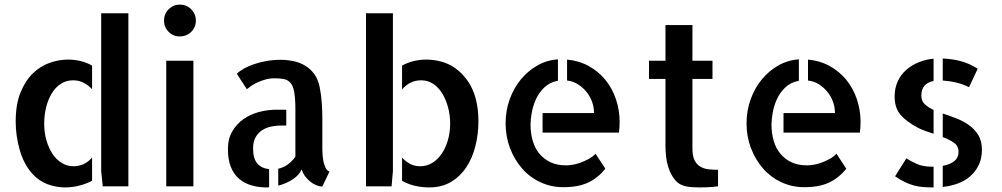

<svg xmlns="http://www.w3.org/2000/svg" viewBox="-20 -817 4395 842"><path d="M543 -758.8V0H430.7L423.8 -65.4V-758.8ZM48.8 -283.2Q48.8 -359.4 69.8 -411.1Q90.8 -462.9 124 -495.1Q157.2 -527.3 197.8 -541.5Q238.3 -555.7 277.3 -555.7Q307.6 -555.7 335 -548.8Q362.3 -542 383.8 -529.3V-425.8Q367.2 -443.4 346.7 -454.1Q326.2 -464.8 300.8 -464.8Q270.5 -464.8 247.1 -449.7Q223.6 -434.6 207.5 -408.2Q191.4 -381.8 182.6 -347.7Q173.8 -313.5 173.8 -274.4Q173.8 -235.4 183.6 -201.7Q193.4 -168 210 -142.6Q226.6 -117.2 250.5 -102.5Q274.4 -87.9 302.7 -87.9Q350.6 -87.9 383.8 -126V-24.4Q360.4 -11.7 329.6 -3.4Q298.8 4.9 264.6 4.9Q225.6 4.9 188 -9.3Q150.4 -23.4 121.1 -55.7Q84 -97.7 66.4 -159.7Q48.8 -221.7 48.8 -283.2Z M828.1 -550.8H709V0H828.1ZM838.9 -726.6Q838.9 -697.3 818.4 -677.2Q797.9 -657.2 768.6 -657.2Q739.3 -657.2 719.2 -677.7Q699.2 -698.2 699.2 -726.6Q699.2 -755.9 719.7 -776.4Q740.2 -796.9 768.6 -796.9Q797.9 -796.9 818.4 -776.4Q838.9 -755.9 838.9 -726.6Z M1089.8 -166Q1089.8 -122.1 1107.9 -100.6Q1126 -79.1 1160.2 -75.2V3.9Q1156.2 4.9 1147.5 4.9Q1114.3 4.9 1083.5 -3.9Q1052.7 -12.7 1029.3 -32.2Q1005.9 -51.8 992.7 -84Q979.5 -116.2 979.5 -163.1Q979.5 -208 998.5 -240.7Q1017.6 -273.4 1047.4 -294.4Q1077.1 -315.4 1115.2 -325.7Q1153.3 -335.9 1192.4 -335.9H1235.4V-266.6H1213.9Q1194.3 -266.6 1172.9 -262.7Q1151.4 -258.8 1132.8 -248Q1114.3 -237.3 1102.1 -217.3Q1089.8 -197.3 1089.8 -166ZM1393.6 -163.1Q1393.6 -155.3 1394.5 -140.1Q1395.5 -125 1398.4 -109.4Q1401.4 -93.8 1407.7 -81.1Q1414.1 -68.4 1424.8 -64.5L1393.6 1Q1380.9 1 1366.7 -4.9Q1352.5 -10.7 1339.4 -21.5Q1326.2 -32.2 1316.9 -45.4Q1307.6 -58.6 1302.7 -74.2Q1293 -49.8 1264.2 -30.8Q1235.4 -11.7 1200.2 -2.9V-77.1Q1223.6 -82 1242.7 -96.2Q1261.7 -110.4 1275.4 -129.9V-335.9Q1275.4 -383.8 1270.5 -412.1Q1265.6 -440.4 1253.9 -453.6Q1242.2 -466.8 1225.1 -470.2Q1208 -473.6 1184.6 -473.6Q1163.1 -473.6 1144 -468.3Q1125 -462.9 1108.9 -455.6Q1092.8 -448.2 1080.6 -439.5Q1068.4 -430.7 1062.5 -425.8L1018.6 -493.2Q1028.3 -503.9 1047.9 -515.1Q1067.4 -526.4 1092.8 -535.2Q1118.2 -543.9 1147.9 -549.3Q1177.7 -554.7 1210 -554.7Q1239.3 -554.7 1267.1 -548.8Q1294.9 -543 1317.9 -529.3Q1340.8 -515.6 1357.9 -492.7Q1375 -469.7 1381.8 -435.5Q1388.7 -401.4 1391.1 -366.7Q1393.6 -332 1393.6 -297.9V-170.9Z M1585 -758.8H1703.1V-65.4Q1702.1 -51.8 1700.2 -34.2Q1698.2 -16.6 1697.3 0H1585ZM2066.4 -383.8Q2078.1 -338.9 2078.1 -285.2Q2078.1 -229.5 2064.9 -176.8Q2051.8 -124 2024.9 -83.5Q1998 -43 1957.5 -19Q1917 4.9 1862.3 4.9Q1828.1 4.9 1796.9 -2.9Q1765.6 -10.7 1743.2 -24.4V-126Q1757.8 -109.4 1777.8 -98.6Q1797.9 -87.9 1822.3 -87.9Q1851.6 -87.9 1875.5 -102.5Q1899.4 -117.2 1916.5 -142.1Q1933.6 -167 1943.8 -201.2Q1954.1 -235.4 1954.1 -274.4Q1954.1 -312.5 1944.8 -346.7Q1935.5 -380.9 1919.4 -407.2Q1903.3 -433.6 1879.9 -449.2Q1856.4 -464.8 1827.1 -464.8Q1801.8 -464.8 1780.8 -454.6Q1759.8 -444.3 1743.2 -424.8V-529.3Q1765.6 -542 1793 -548.8Q1820.3 -555.7 1849.6 -555.7Q1881.8 -555.7 1915 -546.9Q1948.2 -538.1 1977.1 -517.6Q2005.9 -497.1 2029.8 -463.9Q2053.7 -430.7 2066.4 -383.8Z M2466.8 -555.7Q2519.5 -550.8 2562 -527.3Q2604.5 -503.9 2634.8 -466.8Q2665 -429.7 2681.2 -381.8Q2697.3 -334 2697.3 -282.2Q2697.3 -258.8 2694.3 -235.4H2359.4V-321.3H2585Q2585 -346.7 2576.7 -370.1Q2568.4 -393.6 2552.2 -413.6Q2536.1 -433.6 2514.6 -447.3Q2493.2 -460.9 2466.8 -463.9ZM2462.9 -91.8Q2473.6 -91.8 2489.7 -94.2Q2505.9 -96.7 2523.9 -103Q2542 -109.4 2560.1 -119.1Q2578.1 -128.9 2591.8 -142.6L2634.8 -77.1Q2602.5 -37.1 2559.6 -16.6Q2516.6 3.9 2450.2 3.9Q2396.5 3.9 2349.6 -18.1Q2302.7 -40 2269.5 -78.1Q2236.3 -116.2 2216.8 -167Q2197.3 -217.8 2197.3 -276.4Q2197.3 -332 2215.3 -381.8Q2233.4 -431.6 2264.6 -469.2Q2295.9 -506.8 2337.4 -530.3Q2378.9 -553.7 2426.8 -556.6V-462.9Q2390.6 -456.1 2367.2 -433.6Q2343.8 -411.1 2330.6 -382.3Q2317.4 -353.5 2312 -323.2Q2306.6 -293 2306.6 -271.5Q2306.6 -233.4 2315.9 -200.7Q2325.2 -168 2344.7 -144Q2364.3 -120.1 2393.1 -106Q2421.9 -91.8 2462.9 -91.8Z M3016.6 -167Q3016.6 -133.8 3025.4 -115.2Q3034.2 -96.7 3050.3 -86.9Q3066.4 -77.1 3086.4 -74.7Q3106.4 -72.3 3128.9 -72.3V0Q3116.2 2 3103.5 2.9Q3092.8 3.9 3077.6 4.4Q3062.5 4.9 3047.9 4.9Q3033.2 4.9 3018.1 3.9Q3002.9 2.9 2992.2 1Q2959 -4.9 2940.4 -27.8Q2921.9 -50.8 2912.6 -78.6Q2903.3 -106.4 2900.9 -132.8Q2898.4 -159.2 2898.4 -173.8V-470.7H2826.2V-550.8H2898.4V-707H3016.6V-550.8H3104.5V-470.7H3016.6Z M3523.4 -555.7Q3576.2 -550.8 3618.7 -527.3Q3661.1 -503.9 3691.4 -466.8Q3721.7 -429.7 3737.8 -381.8Q3753.9 -334 3753.9 -282.2Q3753.9 -258.8 3751 -235.4H3416V-321.3H3641.6Q3641.6 -346.7 3633.3 -370.1Q3625 -393.6 3608.9 -413.6Q3592.8 -433.6 3571.3 -447.3Q3549.8 -460.9 3523.4 -463.9ZM3519.5 -91.8Q3530.3 -91.8 3546.4 -94.2Q3562.5 -96.7 3580.6 -103Q3598.6 -109.4 3616.7 -119.1Q3634.8 -128.9 3648.4 -142.6L3691.4 -77.1Q3659.2 -37.1 3616.2 -16.6Q3573.2 3.9 3506.8 3.9Q3453.1 3.9 3406.2 -18.1Q3359.4 -40 3326.2 -78.1Q3293 -116.2 3273.4 -167Q3253.9 -217.8 3253.9 -276.4Q3253.9 -332 3272 -381.8Q3290 -431.6 3321.3 -469.2Q3352.5 -506.8 3394 -530.3Q3435.5 -553.7 3483.4 -556.6V-462.9Q3447.3 -456.1 3423.8 -433.6Q3400.4 -411.1 3387.2 -382.3Q3374 -353.5 3368.7 -323.2Q3363.3 -293 3363.3 -271.5Q3363.3 -233.4 3372.6 -200.7Q3381.8 -168 3401.4 -144Q3420.9 -120.1 3449.7 -106Q3478.5 -91.8 3519.5 -91.8Z M3903.3 -393.6Q3903.3 -430.7 3917 -460.4Q3930.7 -490.2 3955.1 -511.2Q3979.5 -532.2 4010.3 -544.4Q4041 -556.6 4074.2 -559.6V-461.9Q4048.8 -457 4034.7 -441.4Q4020.5 -425.8 4020.5 -397.5Q4020.5 -374 4035.6 -359.9Q4050.8 -345.7 4074.2 -335V-230.5Q4057.6 -235.4 4040.5 -241.7Q4023.4 -248 4006.8 -255.9Q3955.1 -283.2 3929.2 -313.5Q3903.3 -343.8 3903.3 -393.6ZM4229.5 -434.6Q4203.1 -448.2 4173.3 -455.1Q4143.6 -461.9 4114.3 -463.9V-560.5Q4158.2 -558.6 4195.3 -548.3Q4232.4 -538.1 4267.6 -515.6ZM3955.1 -123Q3974.6 -109.4 4001.5 -97.7Q4028.3 -85.9 4069.3 -85.9H4074.2V4.9Q4049.8 4.9 4029.3 3.4Q4008.8 2 3988.8 -3.4Q3968.8 -8.8 3948.2 -18.6Q3927.7 -28.3 3905.3 -43.9ZM4114.3 -319.3Q4143.6 -309.6 4173.8 -297.9Q4204.1 -286.1 4229 -268.6Q4253.9 -251 4270 -225.1Q4286.1 -199.2 4286.1 -160.2Q4286.1 -122.1 4272.5 -93.8Q4258.8 -65.4 4235.8 -44.9Q4212.9 -24.4 4181.6 -12.7Q4150.4 -1 4114.3 2.9V-89.8Q4147.5 -95.7 4165.5 -110.8Q4183.6 -126 4183.6 -151.4Q4183.6 -176.8 4163.6 -190.9Q4143.6 -205.1 4114.3 -215.8Z"/></svg>

Font: Allerta
Style: Stencil
Weight: 400
Designer: Matt McInerney
Foundry: Matt McInerney
Version: Version 1.0